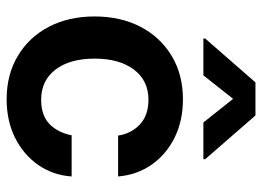

<svg xmlns="http://www.w3.org/2000/svg" viewBox="-127 -662 801 587"><g transform="rotate(90 273.5 -368.5)"><path d="M283.7 11.7Q208 11.7 150.9 -22.5Q93.8 -56.6 62 -117.2Q30.3 -177.7 30.3 -257.3Q30.3 -336.9 62 -397.7Q93.8 -458.5 150.9 -492.9Q208 -527.3 283.7 -527.3Q349.1 -527.3 400.4 -502Q451.7 -476.6 483.2 -431.9Q514.6 -387.2 519.5 -329.1H394.5Q388.2 -370.1 360.1 -396Q332 -421.9 285.2 -421.9Q226.1 -421.9 192.6 -377.2Q159.2 -332.5 159.2 -257.3Q159.2 -182.1 192.6 -137.9Q226.1 -93.8 285.2 -93.8Q332.5 -93.8 358.9 -119.1Q385.3 -144.5 393.6 -187H519.5Q515.6 -129.9 484.4 -85Q453.1 -40 401.4 -14.2Q349.6 11.7 283.7 11.7ZM354.5 -589.8 282.2 -680.7 210.4 -589.8H97.7V-595.2L231.9 -749H333L466.8 -595.2V-589.8Z"/></g></svg>

Font: Inter Display Semi Bold
Style: Regular
Weight: 600
Designer: Rasmus Andersson
Foundry: rsms
Version: Version 4.000;git-37864ae